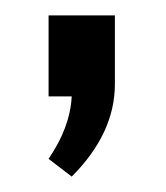

<svg xmlns="http://www.w3.org/2000/svg" viewBox="-20 -127 215 249"><path d="M43 -2V-107H129V-18Q129 46 73 102L43 79Q71 38 73 -2Z"/></svg>

Font: Gemunu Libre Medium
Style: Regular
Weight: 500
Designer: Puspanada Ekanayake, Sola Matas, Pathum Egodawatta, Kosala Senevirathne
Foundry: mooniak
Version: Version 1.100